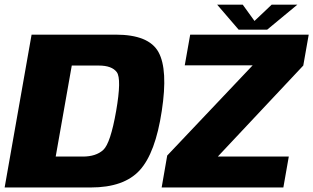

<svg xmlns="http://www.w3.org/2000/svg" viewBox="-32 -828 1383 848"><path d="M-11.5 0H369Q515.5 0 585 -76Q654.5 -152 682.5 -338Q710.5 -520.5 668 -597.8Q625.5 -675 479 -675H107.5ZM214 -136.5 285 -538.5H404Q462.5 -538.5 484 -509Q505.5 -479.5 481 -338Q456 -195 424 -165.8Q392 -136.5 333.5 -136.5ZM682 0H1219.5L1243.5 -136.5H930L1307.5 -538.5L1331.5 -675H808L784 -539.5H1084L706.5 -141ZM1022 -697H1148L1281.5 -807.5H1168L1092 -735.5L1040 -807.5H927Z"/></svg>

Font: Anybody UltraCondensed Thin ExtraBold
Style: Italic
Weight: 800
Italic angle: -10°
Version: Version 1.111